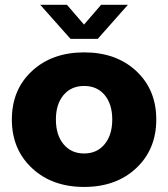

<svg xmlns="http://www.w3.org/2000/svg" viewBox="-20 -757 692 790"><path d="M145.5 -737.3H255.4L325.7 -655.8L396 -737.3H506.3L382.3 -597.2H270ZM28.8 -265.1Q28.8 -388.2 111.6 -464.8Q194.3 -541.5 326.2 -541.5Q458 -541.5 540.5 -464.8Q623 -388.2 623 -265.1Q623 -142.6 540.5 -65.2Q458 12.2 326.2 12.2Q194.3 12.2 111.6 -65.2Q28.8 -142.6 28.8 -265.1ZM326.2 -125.5Q378.9 -125.5 410.4 -163.6Q441.9 -201.7 441.9 -265.1Q441.9 -328.6 410.6 -366Q379.4 -403.3 326.2 -403.3Q272.9 -403.3 241.5 -366Q210 -328.6 210 -265.1Q210 -201.7 241.5 -163.6Q272.9 -125.5 326.2 -125.5Z"/></svg>

Font: Epilogue ExtraBold
Style: Regular
Weight: 800
Designer: Tyler Finck
Foundry: Etcetera Type Co
Version: Version 2.112